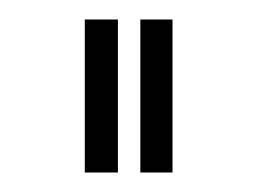

<svg xmlns="http://www.w3.org/2000/svg" viewBox="-20 -831 262 197"><path d="M67 -811H101V-732V-654H67V-732ZM124 -811H157V-732V-654H124V-732Z"/></svg>

Font: Mixer
Style: Regular
Weight: 400
Version: Version 1.0